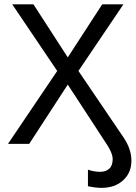

<svg xmlns="http://www.w3.org/2000/svg" viewBox="-20 -679 640 906"><path d="M600.1 79.6Q600.1 136.2 561 171.9Q522 207.5 459.5 207.5Q430.7 207.5 395 199.7V121.6Q423.3 131.8 453.1 131.8Q479 131.8 495.4 117.2Q511.7 102.5 511.7 71.8Q511.7 56.2 502.4 35.2Q493.2 14.2 467.8 -22.5L299.8 -279.8L117.7 0H17.6L250 -344.2L37.6 -658.7H137.7L299.8 -408.2L462.4 -658.7H562.5L350.1 -344.2L563 -30.3Q600.1 24.4 600.1 79.6Z"/></svg>

Font: Liberation Mono
Style: Regular
Weight: 400
Monospace: yes
Designer: Steve Matteson
Foundry: Ascender Corporation
Version: Version 2.1.5